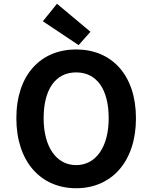

<svg xmlns="http://www.w3.org/2000/svg" viewBox="-20 -987 810 1021"><path d="M283 -967 208 -874 398 -747 461 -818ZM385 14C573 14 703 -127 703 -358C703 -589 573 -724 385 -724C197 -724 67 -590 67 -358C67 -127 197 14 385 14ZM385 -109C279 -109 212 -207 212 -358C212 -513 276 -602 385 -602C494 -602 558 -513 558 -358C558 -207 491 -109 385 -109Z"/></svg>

Font: Spoqa Han Sans Neo Bold
Style: Bold
Weight: 700
Designer: [Spoqa Han Sans Neo] Dong-huui Kim  Younghwa Kang  Yujin Lee  [Noto Sans] Ryoko NISHIZUKA  (kana & ideographs); Paul D. 
Foundry: Spoqa (http://www.spoqa-han-sans.com)
Version: Version 1.100;hotconv 1.0.109;makeotfexe 2.5.65596